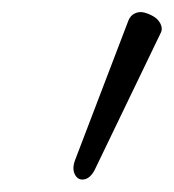

<svg xmlns="http://www.w3.org/2000/svg" viewBox="-20 -710 287 317"><path d="M136.2 -429.2Q128.9 -415.5 118.9 -413.8Q108.9 -412.1 103.8 -421.6Q98.6 -431.2 104 -445.8L191.9 -675.8Q195.3 -684.6 202.9 -688Q210.4 -691.4 218.5 -689.2Q226.6 -687 233.9 -682.6Q241.2 -678.2 244.9 -670.9Q248.5 -663.6 246.1 -657.2Z"/></svg>

Font: Junicode SmCond Light
Style: Italic
Weight: 300
Width: 4
Italic angle: -11°
Designer: Peter S. Baker
Version: Version 2.206